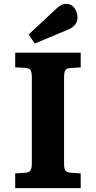

<svg xmlns="http://www.w3.org/2000/svg" viewBox="-20 -972 496 992"><path d="M58.5 0V-76L111.5 -79.5Q131 -81 137.7 -91.8Q144.5 -102.5 144.5 -130V-573.5Q144.5 -598 138.2 -609.2Q132 -620.5 108 -621.5L58.5 -624V-700H397V-624L343.5 -620.5Q324.5 -619.5 317.8 -609.2Q311 -599 311 -570V-126.5Q311 -101.5 317.3 -91.5Q323.5 -81.5 345.5 -79.5L397 -76V0ZM159.5 -747 128 -794 272.5 -928.5Q287.5 -942.5 298.5 -947.3Q309.5 -952 320.5 -952Q349 -952 364.8 -930.3Q380.5 -908.5 380.5 -883Q380.5 -861 368.3 -844.8Q356 -828.5 328 -817.5Z"/></svg>

Font: Literata Variable Black
Style: Regular
Weight: 900
Designer: Latin by Veronika Burian and Jose Scaglione. Greek by Irene Vlachou. Cyrillic by Vera Evstafieva.
Foundry: TypeTogether
Version: Version 3.021